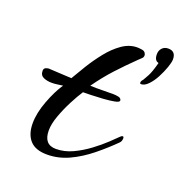

<svg xmlns="http://www.w3.org/2000/svg" viewBox="-92 -534 596 623"><g transform="rotate(20 206.5 -223.0)"><path d="M134 6Q94 6 75 -15Q56 -36 56 -74Q56 -109 72 -151.5Q88 -194 107 -222Q98 -221 88.5 -219.5Q79 -218 69 -218Q53 -218 40.5 -223.5Q28 -229 28 -245Q28 -253 35 -256Q42 -259 49 -258L124 -254Q136 -275 153.5 -303.5Q171 -332 192.5 -359Q214 -386 239 -403.5Q264 -421 291 -421Q297 -421 307.5 -419.5Q318 -418 321 -409Q322 -407 322 -404Q322 -398 317 -393.5Q312 -389 307 -384Q274 -352 245.5 -321Q217 -290 190 -252Q210 -251 229.5 -251.5Q249 -252 268 -252Q278 -252 287.5 -250Q297 -248 298 -240Q298 -234 282 -231Q266 -228 244 -226.5Q222 -225 202 -224.5Q182 -224 175 -224Q163 -206 148.5 -178Q134 -150 123.5 -121Q113 -92 113 -70Q113 -21 155 -21Q184 -21 212 -34Q240 -47 265.5 -66Q291 -85 310 -103Q329 -121 338 -130Q342 -134 345 -134Q349 -134 349 -128Q349 -118 343 -112Q314 -83 280 -55.5Q246 -28 209.5 -11Q173 6 134 6ZM343 -313Q339 -313 339 -317Q339 -323 345 -329Q348 -334 356 -348.5Q364 -363 373 -397Q358 -400 358 -422Q358 -435 366 -443.5Q374 -452 387 -452Q413 -452 413 -424Q413 -414 406.5 -395.5Q400 -377 390 -358Q380 -339 367.5 -326Q355 -313 343 -313Z"/></g></svg>

Font: Corinthia
Style: Bold
Weight: 700
Designer: Robert E. Leuschke
Foundry: Robert E. Leuschke
Version: Version 1.013; ttfautohint (v1.8.3)